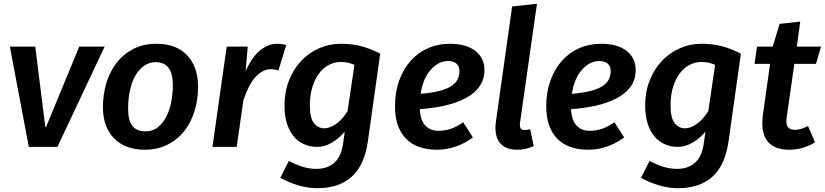

<svg xmlns="http://www.w3.org/2000/svg" viewBox="-20 -775 4352 1013"><path d="M32 -529H166L219 -105H223L398 -529H532L283 0H132Z M806 -544Q910 -544 967.5 -483Q1025 -422 1025 -318Q1025 -248 1006 -187.5Q987 -127 951 -82Q915 -37 862.5 -11Q810 15 744 15Q641 15 582 -45Q523 -105 523 -210Q523 -274 540.5 -334.5Q558 -395 593.5 -441.5Q629 -488 682 -516Q735 -544 806 -544ZM801 -447Q768 -447 741 -428.5Q714 -410 695 -377.5Q676 -345 666 -300Q656 -255 656 -202Q656 -139 678.5 -110.5Q701 -82 748 -82Q787 -82 814.5 -105Q842 -128 859.5 -163.5Q877 -199 884.5 -242.5Q892 -286 892 -327Q892 -447 801 -447Z M1449 -403Q1429 -410 1406 -410Q1368 -409 1331.5 -372.5Q1295 -336 1264 -246L1229 0H1101L1176 -529H1287L1276 -400Q1311 -477 1354 -510.5Q1397 -544 1439 -544Q1468 -544 1490 -537Z M1799 -80Q1769 -45 1731 -22.5Q1693 0 1653 0Q1616 0 1584.5 -14Q1553 -28 1530 -55Q1507 -82 1494 -123Q1481 -164 1481 -218Q1481 -290 1504.5 -350Q1528 -410 1568.5 -453Q1609 -496 1663 -520Q1717 -544 1778 -544Q1837 -544 1885 -531.5Q1933 -519 1986 -492L1921 -30Q1903 97 1835.5 157.5Q1768 218 1654 218Q1607 218 1556 203.5Q1505 189 1459 163L1504 74Q1543 95 1578.5 105.5Q1614 116 1650 116Q1707 116 1743.5 84Q1780 52 1790 -17ZM1691 -98Q1720 -98 1753.5 -121.5Q1787 -145 1814 -189L1850 -433Q1830 -441 1814.5 -444.5Q1799 -448 1777 -448Q1746 -448 1717 -433.5Q1688 -419 1665.5 -390.5Q1643 -362 1629 -319Q1615 -276 1615 -218Q1615 -151 1637 -124.5Q1659 -98 1691 -98Z M2536 -404Q2536 -364 2517 -330Q2498 -296 2457 -269Q2416 -242 2351.5 -224Q2287 -206 2195 -199Q2198 -139 2224.5 -112Q2251 -85 2291 -85Q2326 -85 2356 -94.5Q2386 -104 2424 -130L2475 -50Q2434 -19 2385.5 -2Q2337 15 2286 15Q2178 15 2121 -44.5Q2064 -104 2064 -214Q2064 -289 2086 -350Q2108 -411 2146.5 -454Q2185 -497 2237.5 -520.5Q2290 -544 2352 -544Q2440 -544 2488 -506.5Q2536 -469 2536 -404ZM2344 -453Q2294 -453 2253 -407.5Q2212 -362 2199 -280Q2259 -285 2299 -295.5Q2339 -306 2362 -321.5Q2385 -337 2394.5 -356.5Q2404 -376 2404 -400Q2404 -426 2388 -439.5Q2372 -453 2344 -453Z M2796 -4Q2775 5 2753.5 10Q2732 15 2708 15Q2655 15 2624.5 -13.5Q2594 -42 2594 -102Q2594 -117 2597 -137L2682 -741L2813 -755L2724 -130Q2723 -126 2723 -122V-116Q2723 -101 2729 -95Q2735 -89 2749 -89Q2755 -89 2762.5 -90Q2770 -91 2777 -94Z M3334 -404Q3334 -364 3315 -330Q3296 -296 3255 -269Q3214 -242 3149.5 -224Q3085 -206 2993 -199Q2996 -139 3022.5 -112Q3049 -85 3089 -85Q3124 -85 3154 -94.5Q3184 -104 3222 -130L3273 -50Q3232 -19 3183.5 -2Q3135 15 3084 15Q2976 15 2919 -44.5Q2862 -104 2862 -214Q2862 -289 2884 -350Q2906 -411 2944.5 -454Q2983 -497 3035.5 -520.5Q3088 -544 3150 -544Q3238 -544 3286 -506.5Q3334 -469 3334 -404ZM3142 -453Q3092 -453 3051 -407.5Q3010 -362 2997 -280Q3057 -285 3097 -295.5Q3137 -306 3160 -321.5Q3183 -337 3192.5 -356.5Q3202 -376 3202 -400Q3202 -426 3186 -439.5Q3170 -453 3142 -453Z M3702 -80Q3672 -45 3634 -22.5Q3596 0 3556 0Q3519 0 3487.5 -14Q3456 -28 3433 -55Q3410 -82 3397 -123Q3384 -164 3384 -218Q3384 -290 3407.5 -350Q3431 -410 3471.5 -453Q3512 -496 3566 -520Q3620 -544 3681 -544Q3740 -544 3788 -531.5Q3836 -519 3889 -492L3824 -30Q3806 97 3738.5 157.5Q3671 218 3557 218Q3510 218 3459 203.5Q3408 189 3362 163L3407 74Q3446 95 3481.5 105.5Q3517 116 3553 116Q3610 116 3646.5 84Q3683 52 3693 -17ZM3594 -98Q3623 -98 3656.5 -121.5Q3690 -145 3717 -189L3753 -433Q3733 -441 3717.5 -444.5Q3702 -448 3680 -448Q3649 -448 3620 -433.5Q3591 -419 3568.5 -390.5Q3546 -362 3532 -319Q3518 -276 3518 -218Q3518 -151 3540 -124.5Q3562 -98 3594 -98Z M4280 -24Q4251 -6 4216 4.5Q4181 15 4144 15Q4076 15 4039 -19.5Q4002 -54 4002 -126Q4002 -146 4005 -169L4043 -438H3961L3974 -529H4057L4093 -649L4202 -661L4184 -529H4312L4285 -438H4171L4131 -159Q4130 -153 4129.5 -147Q4129 -141 4129 -136Q4129 -110 4141 -100Q4153 -90 4176 -90Q4204 -90 4243 -110Z"/></svg>

Font: Xgbmvzvtohvqztyvzapvmeyoton
Style: Regular
Weight: 500
Italic angle: -8°
Designer: Carrois Corporate & Edenspiekermann
Foundry: Carrois Corporate GbR & Edenspiekermann AG
Version: Version 2.001